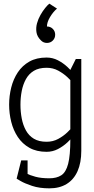

<svg xmlns="http://www.w3.org/2000/svg" viewBox="-20 -823 515 1051"><path d="M365 -440 425 -430V-70L365 -60ZM425 -70V2Q425 68 404.5 114Q384 160 345 184Q306 208 250 208V153Q290 153 315.5 136.5Q341 120 353 74Q365 28 365 -60ZM365 -440 395 -500H425V-430ZM393 -150 425 -140Q425 -140 416 -125Q407 -110 390 -88Q373 -66 349.5 -44Q326 -22 297 -7Q268 8 235 8V-47Q270 -47 298.5 -62.5Q327 -78 348.5 -98.5Q370 -119 381.5 -134.5Q393 -150 393 -150ZM393 -350Q393 -350 381.5 -365.5Q370 -381 348.5 -401Q327 -421 298.5 -436.5Q270 -452 235 -452V-508Q268 -508 297 -493Q326 -478 349.5 -456Q373 -434 390 -412Q407 -390 416 -375Q425 -360 425 -360ZM235 -452Q193 -452 165.5 -435.5Q138 -419 122 -390Q106 -361 99 -325Q92 -289 92 -250Q92 -211 99 -174.5Q106 -138 122 -109Q138 -80 165.5 -63.5Q193 -47 235 -47V8Q180 8 141 -14Q102 -36 77.5 -73Q53 -110 41.5 -156Q30 -202 30 -250Q30 -298 41.5 -344Q53 -390 77.5 -427Q102 -464 141 -486Q180 -508 235 -508ZM96 111Q105 116 124 126Q143 136 174 144.5Q205 153 251 153V208Q196 208 155.5 194.5Q115 181 93 168Q71 155 71 155ZM131 55V155H71L96 55ZM237 -678Q256 -678 269 -665Q282 -652 282 -633Q282 -614 269 -601Q256 -588 237 -588Q218 -588 205 -601Q192 -614 192 -633Q192 -652 205 -665Q218 -678 237 -678ZM292 -776Q270 -757 253.5 -729Q237 -701 237 -678L203 -603Q183 -623 179.5 -647Q176 -671 182.5 -695Q189 -719 201.5 -741Q214 -763 227.5 -779.5Q241 -796 250 -803Z"/></svg>

Font: Epunda Slab Light
Style: Regular
Weight: 300
Designer: Simon Atzbach
Foundry: typofactur
Version: Version 1.102